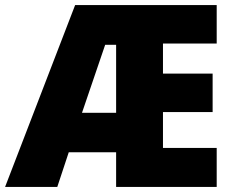

<svg xmlns="http://www.w3.org/2000/svg" viewBox="-25 -734 916 754"><path d="M826 0V-153H615V-294H810V-445H615V-563H826V-714H270L-5 0H200L245 -136H431V0ZM297 -291 388 -558H431V-291Z"/></svg>

Font: Noto Sans Telugu SemiCondensed Black
Style: Regular
Weight: 900
Width: 4
Designer: Jelle Bosma - Monotype Design Team
Foundry: Monotype Imaging Inc.
Version: Version 2.005